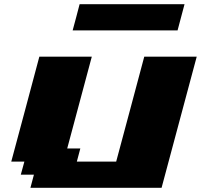

<svg xmlns="http://www.w3.org/2000/svg" viewBox="-20 -895 957 915"><path d="M125 0H750Q777.8 -104 833.7 -312.3Q889.6 -520.5 917.5 -625H667.5Q645.5 -542 600.8 -375.2Q556.2 -208.5 533.7 -125H346.2L362.8 -187.5H300.3L417.5 -625H167.5Q145.5 -542 100.8 -375Q56.2 -208 33.7 -125H96.2L79.1 -62.5H141.6ZM326.2 -750H826.2Q831.5 -770.5 842.8 -812.5Q854 -854.5 859.4 -875H359.4Q354 -854 343 -812.5Q332 -771 326.2 -750Z"/></svg>

Font: Faithful 32x
Style: BoldOblique
Weight: 400
Foundry: Faithful Resource Pack
Version: Version 1.0; January 27, 2023